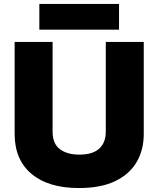

<svg xmlns="http://www.w3.org/2000/svg" viewBox="-20 -941 801 971"><path d="M54 -264V-729H246V-275Q246 -214 283 -186.5Q320 -159 381 -159Q449 -159 482 -189.5Q515 -220 515 -275V-729H707V-264Q707 -182 670.5 -120.5Q634 -59 561.5 -24.5Q489 10 379 10Q225 10 139.5 -61.5Q54 -133 54 -264ZM179 -791V-921H582V-791Z"/></svg>

Font: BDO Grotesk Black
Style: Regular
Weight: 900
Designer: Deni Anggara
Foundry: Lokal Container
Version: Version 2.000